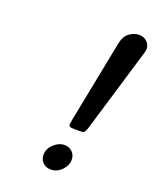

<svg xmlns="http://www.w3.org/2000/svg" viewBox="-133 -784 701 863"><g transform="rotate(20 217.5 -352.5)"><path d="M162.1 -51.8Q162.1 -80.6 186 -102.8Q210 -125 236.8 -125Q258.8 -125 273.9 -110.6Q289.1 -96.2 289.1 -73.2Q289.1 -45.4 266.6 -22.7Q244.1 0 214.8 0Q190.9 0 176.5 -14.9Q162.1 -29.8 162.1 -51.8ZM226.1 -222.2 231 -250 307.1 -636.2Q314.9 -674.3 337.9 -689.7Q360.8 -705.1 382.8 -705.1Q404.8 -705.1 419.9 -690.9Q435.1 -676.8 435.1 -655.8Q435.1 -644.5 420.9 -601.1L311 -234.9Q303.2 -211.9 297.9 -210Q293 -207 278.8 -207H252.9Q237.8 -207 231.9 -209.7Q226.1 -212.4 226.1 -222.2Z"/></g></svg>

Font: CMU Concrete
Style: BoldItalic
Weight: 700
Italic angle: -14.04°
Version: Version 0.7.0